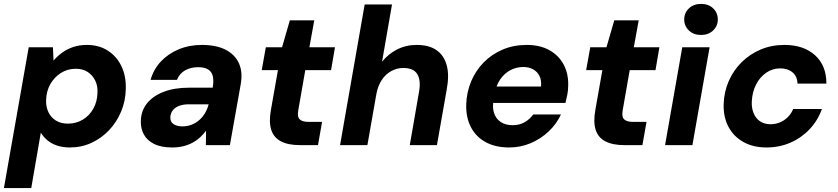

<svg xmlns="http://www.w3.org/2000/svg" viewBox="-37 -743 4290 983"><path d="M-17 220 110 -501H234L237 -433Q257 -456 282 -474Q307 -492 338.5 -502.5Q370 -513 408 -513Q470 -513 515.5 -483.5Q561 -454 585 -403.5Q609 -353 607 -288Q606 -226 583 -171.5Q560 -117 521 -76Q482 -35 431 -11.5Q380 12 321 12Q285 12 256 2.5Q227 -7 206 -24.5Q185 -42 172 -64L123 220ZM310 -110Q353 -110 387 -130.5Q421 -151 441 -187Q461 -223 462 -268Q464 -303 450.5 -330.5Q437 -358 412 -374.5Q387 -391 351 -391Q309 -391 275 -369.5Q241 -348 220.5 -312Q200 -276 199 -229Q198 -195 211.5 -167.5Q225 -140 250.5 -125Q276 -110 310 -110Z M845 12Q788 12 752 -6Q716 -24 699.5 -54.5Q683 -85 684 -123Q685 -175 715 -213Q745 -251 800 -272.5Q855 -294 929 -294H1052Q1058 -330 1052.5 -353Q1047 -376 1028.5 -387.5Q1010 -399 977 -399Q940 -399 911 -383Q882 -367 869 -334H734Q749 -388 786.5 -428Q824 -468 878 -490.5Q932 -513 997 -513Q1069 -513 1117 -489Q1165 -465 1186 -419.5Q1207 -374 1195 -309L1140 0H1017L1018 -74Q1004 -55 986.5 -39Q969 -23 947 -11.5Q925 0 899.5 6Q874 12 845 12ZM897 -96Q922 -96 944 -104.5Q966 -113 983.5 -128.5Q1001 -144 1013 -164.5Q1025 -185 1031 -208V-209H930Q901 -209 880 -201Q859 -193 847.5 -178Q836 -163 835 -143Q834 -119 851.5 -107.5Q869 -96 897 -96Z M1499 0Q1438 0 1401 -19.5Q1364 -39 1351.5 -79Q1339 -119 1350 -180L1386 -384H1303L1324 -501H1407L1447 -639H1572L1547 -501H1678L1658 -384H1526L1490 -178Q1484 -144 1498 -131.5Q1512 -119 1542 -119H1612L1591 0Z M1704 0 1830 -720H1970L1919 -427Q1950 -466 1995.5 -489.5Q2041 -513 2096 -513Q2159 -513 2197.5 -486.5Q2236 -460 2250 -409Q2264 -358 2250 -284L2200 0H2061L2108 -271Q2119 -330 2100 -362.5Q2081 -395 2028 -395Q1995 -395 1966 -379Q1937 -363 1917.5 -333.5Q1898 -304 1890 -262L1844 0Z M2569 12Q2500 12 2450 -15Q2400 -42 2374 -92Q2348 -142 2350 -209Q2352 -271 2375 -326Q2398 -381 2439 -423Q2480 -465 2536 -489Q2592 -513 2660 -513Q2728 -513 2776 -486Q2824 -459 2849 -412Q2874 -365 2872 -304Q2872 -281 2867.5 -258Q2863 -235 2858 -216H2449L2464 -300H2733Q2736 -332 2725 -354Q2714 -376 2692.5 -388Q2671 -400 2642 -400Q2608 -400 2577.5 -384.5Q2547 -369 2525 -338Q2503 -307 2495 -260L2490 -230Q2483 -193 2492.5 -164Q2502 -135 2526.5 -118.5Q2551 -102 2587 -102Q2623 -102 2649.5 -117.5Q2676 -133 2693 -157H2835Q2813 -109 2772.5 -70.5Q2732 -32 2680 -10Q2628 12 2569 12Z M3160 0Q3099 0 3062 -19.5Q3025 -39 3012.5 -79Q3000 -119 3011 -180L3047 -384H2964L2985 -501H3068L3108 -639H3233L3208 -501H3339L3319 -384H3187L3151 -178Q3145 -144 3159 -131.5Q3173 -119 3203 -119H3273L3252 0Z M3368 0 3456 -501H3596L3508 0ZM3552 -564Q3514 -564 3490 -587Q3466 -610 3466 -643Q3466 -677 3490 -700Q3514 -723 3552 -723Q3590 -723 3614 -700.5Q3638 -678 3638 -643Q3638 -610 3614 -587Q3590 -564 3552 -564Z M3887 12Q3819 12 3769 -16Q3719 -44 3692.5 -94Q3666 -144 3668 -210Q3670 -273 3694 -328Q3718 -383 3760 -424.5Q3802 -466 3857.5 -489.5Q3913 -513 3979 -513Q4077 -513 4135.5 -460.5Q4194 -408 4194 -315H4046Q4045 -352 4020.5 -372.5Q3996 -393 3958 -393Q3918 -393 3885.5 -370.5Q3853 -348 3833.5 -309.5Q3814 -271 3812 -222Q3811 -196 3817.5 -174.5Q3824 -153 3836.5 -138Q3849 -123 3867 -115Q3885 -107 3907 -107Q3934 -107 3956.5 -116.5Q3979 -126 3996.5 -143.5Q4014 -161 4024 -185H4171Q4150 -126 4108 -81.5Q4066 -37 4009.5 -12.5Q3953 12 3887 12Z"/></svg>

Font: DM Sans 18pt ExtraBold
Style: Italic
Weight: 800
Italic angle: -10°
Designer: Colophon Foundry, Jonny Pinhorn
Foundry: Colophon Foundry
Version: Version 4.004;gftools[0.9.30]